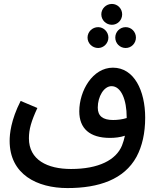

<svg xmlns="http://www.w3.org/2000/svg" viewBox="-20 -768 799 976"><path d="M549 -642C578 -642 601 -666 601 -695C601 -724 578 -748 549 -748C519 -748 495 -724 495 -695C495 -666 519 -642 549 -642ZM479 -524C507 -524 531 -548 531 -577C531 -606 507 -630 479 -630C449 -630 425 -606 425 -577C425 -548 449 -524 479 -524ZM619 -524C648 -524 671 -548 671 -577C671 -606 648 -630 619 -630C589 -630 566 -606 566 -577C566 -548 589 -524 619 -524ZM323 188C483 188 611 144 674 29C703 -25 718 -92 718 -170C718 -307 662 -424 554 -424C451 -424 383 -307 383 -202C383 -115 436 -67 539 -67C564 -67 591 -70 615 -78C611 -60 606 -43 600 -28C570 45 482 91 341 91C221 91 127 45 127 -65C127 -111 139 -152 170 -219L85 -255C35 -157 29 -86 29 -52C29 119 169 188 323 188ZM477 -221C477 -277 508 -330 547 -330C596 -330 624 -260 624 -172V-168C602 -161 577 -158 555 -158C503 -158 477 -178 477 -221Z"/></svg>

Font: Noto Sans Arabic SemCond Med
Style: Regular
Weight: 500
Width: 4
Designer: Monotype Design Team, Nadine Chahine, Nizar Qandah and Khaled Hosny
Foundry: Monotype Imaging Inc.
Version: Version 2.012